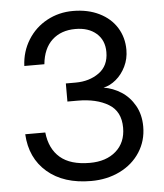

<svg xmlns="http://www.w3.org/2000/svg" viewBox="-54 -820 749 877"><g transform="rotate(-5 320.0 -381.5)"><path d="M47 -230H139Q147 -155 194 -114.5Q241 -74 330 -74Q405 -74 450 -113.5Q495 -153 495 -221Q495 -296 440 -329Q385 -362 299 -362H252V-445H297Q360 -445 404.5 -477Q449 -509 449 -572Q449 -626 413 -657.5Q377 -689 317 -689Q251 -689 210 -651Q169 -613 162 -541H70Q73 -607 106 -660Q139 -713 193.5 -742.5Q248 -772 313 -772Q381 -772 433 -746.5Q485 -721 513 -676Q541 -631 541 -574Q541 -533 524 -498Q507 -463 479.5 -440Q452 -417 422 -411Q465 -404 502.5 -380Q540 -356 563.5 -314.5Q587 -273 587 -218Q587 -153 553.5 -101Q520 -49 461 -20Q402 9 329 9Q203 9 128 -55.5Q53 -120 47 -230Z"/></g></svg>

Font: Open Sauce One
Style: Regular
Weight: 400
Designer: Alfredo Marco Pradil
Foundry: Creative Sauce Fz LLC
Version: Version 1.477